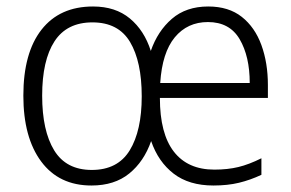

<svg xmlns="http://www.w3.org/2000/svg" viewBox="-20 -562 898 592"><path d="M622 -542Q685 -542 725.5 -510Q766 -478 786 -423Q806 -368 806 -300V-260H473Q473 -150 516 -94.5Q559 -39 641 -39Q682 -39 715 -47Q748 -55 786 -74V-23Q752 -7 717 1.5Q682 10 638 10Q563 10 515.5 -26.5Q468 -63 446 -127Q424 -64 378.5 -27Q333 10 262 10Q162 10 107 -64Q52 -138 52 -267Q52 -399 108 -470.5Q164 -542 267 -542Q336 -542 380.5 -505Q425 -468 445 -405Q466 -466 510 -504Q554 -542 622 -542ZM621 -494Q558 -494 519 -447Q480 -400 474 -306H750Q750 -388 719 -441Q688 -494 621 -494ZM265 -493Q186 -493 148 -434.5Q110 -376 110 -267Q110 -159 147 -98.5Q184 -38 263 -38Q343 -38 380 -98.5Q417 -159 417 -265Q417 -372 381 -432.5Q345 -493 265 -493Z"/></svg>

Font: Noto Sans Lao SemiCondensed Light
Style: Regular
Weight: 300
Width: 4
Designer: Monotype Design Team
Foundry: Monotype Imaging Inc.
Version: Version 2.003; ttfautohint (v1.8.4.7-5d5b)